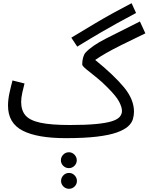

<svg xmlns="http://www.w3.org/2000/svg" viewBox="-20 -841 927 1198"><path d="M390 21 416 -61Q514 -61 577.5 -67Q641 -73 676.5 -84Q712 -95 726.5 -111.5Q741 -128 741 -149Q741 -172 723.5 -206Q706 -240 652 -294Q615 -332 578 -361Q541 -390 517 -410Q493 -430 493 -439Q493 -462 498.5 -482Q504 -502 514 -513Q554 -556 639.5 -599.5Q725 -643 853 -707L887 -633Q796 -589 738.5 -560.5Q681 -532 643.5 -510.5Q606 -489 574 -467Q691 -372 753.5 -296.5Q816 -221 816 -144Q816 -121 809 -97Q802 -73 778.5 -52Q755 -31 709 -14.5Q663 2 585 11.5Q507 21 390 21ZM390 21Q212 21 121 -26Q30 -73 30 -182Q30 -219 39 -260.5Q48 -302 58 -339L133 -320Q127 -298 119.5 -264.5Q112 -231 112 -205Q112 -153 138.5 -121.5Q165 -90 231 -75.5Q297 -61 416 -61L436 -11ZM462 -550 425 -606Q483 -641 577.5 -697.5Q672 -754 801 -821L829 -760Q699 -691 611 -639.5Q523 -588 462 -550ZM410 208Q389 208 374.5 193.5Q360 179 360 159Q360 139 374.5 124Q389 109 410 109Q430 109 444.5 124Q459 139 459 159Q459 179 444.5 193.5Q430 208 410 208ZM411 337Q390 337 375.5 322.5Q361 308 361 288Q361 268 375.5 253Q390 238 411 238Q431 238 445.5 253Q460 268 460 288Q460 308 445.5 322.5Q431 337 411 337Z"/></svg>

Font: Noto IKEA Arabic
Style: Regular
Weight: 400
Designer: Monotype Design Team
Foundry: Monotype Imaging Inc.
Version: Version 1.200